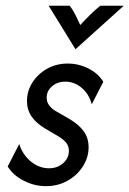

<svg xmlns="http://www.w3.org/2000/svg" viewBox="-20 -645 452 671"><path d="M141 5.6Q100 5.6 62.8 -13.5Q25.7 -32.6 6.9 -63.2L47.2 -141.7Q59 -104.2 87.8 -80.6Q116.7 -56.9 151.4 -56.9Q180.6 -56.9 200.7 -74.7Q220.8 -92.4 220.8 -118.1Q220.8 -134 211.8 -145.5Q202.8 -156.9 184.7 -168.1L138.9 -195.1Q106.9 -213.9 90.6 -237.5Q74.3 -261.1 74.3 -291.7Q74.3 -327.1 93.4 -356.9Q112.5 -386.8 144.8 -404.9Q177.1 -422.9 216.7 -422.9Q255.6 -422.9 289.9 -405.2Q324.3 -387.5 341 -359L300.7 -280.6Q291 -316.7 265.3 -338.2Q239.6 -359.7 208.3 -359.7Q180.6 -359.7 161.8 -343.4Q143.1 -327.1 143.1 -304.2Q143.1 -288.9 151.4 -277.4Q159.7 -266 172.2 -258.3L221.5 -229.9Q254.9 -210.4 272.2 -186.8Q289.6 -163.2 289.6 -130.6Q289.6 -94.4 269.4 -63.2Q249.3 -31.9 215.6 -13.2Q181.9 5.6 141 5.6ZM243.8 -472.9 150 -625H223.6Q234.7 -610.4 242.7 -594.8Q250.7 -579.2 260.4 -557.6Q280.6 -579.2 296.5 -594.8Q312.5 -610.4 330.6 -625H412.5Z"/></svg>

Font: Afacad
Style: Italic
Weight: 400
Italic angle: -14°
Designer: Kristian Moeller
Foundry: Dicotype
Version: Version 1.000